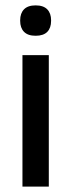

<svg xmlns="http://www.w3.org/2000/svg" viewBox="-20 -694 265 714"><path d="M63.5 0V-489H161.5V0ZM112.5 -561Q83.5 -561 69.2 -575.8Q55 -590.5 55 -616.5V-618.5Q55 -644.5 69.2 -659.2Q83.5 -674 112.5 -674Q141.5 -674 155.8 -659.2Q170 -644.5 170 -618.5V-616.5Q170 -590 155.8 -575.5Q141.5 -561 112.5 -561Z"/></svg>

Font: Anek Latin Medium
Style: Regular
Weight: 500
Designer: Yesha Goshar
Foundry: Ek Type
Version: Version 1.003